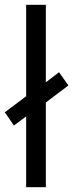

<svg xmlns="http://www.w3.org/2000/svg" viewBox="-37 -780 305 800"><path d="M72 0V-295L21 -257L-17 -312L72 -379V-760H154V-437L209 -479L248 -424L154 -353V0Z"/></svg>

Font: Noto Sans Display Condensed
Style: Regular
Weight: 400
Width: 3
Designer: Monotype Design Team
Foundry: Monotype Imaging Inc.
Version: Version 2.003